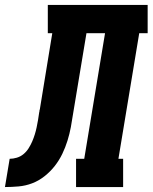

<svg xmlns="http://www.w3.org/2000/svg" viewBox="-76 -755 616 775"><path d="M-56 0 -37 -114Q-23 -114 -8 -118.5Q7 -123 19 -133Q31 -143 39.5 -156.5Q48 -170 54 -184Q60 -198 64.5 -212.5Q69 -227 72 -241.5Q75 -256 77.5 -270.5Q80 -285 82 -300Q82 -301 82 -301.5Q82 -302 83 -303V-307Q84 -309 84 -311Q84 -313 85 -315L135 -621H117V-735H520V-621H486L402 -114H421V0H231V-114H264L348 -621H273L219 -296Q215 -269 210 -242Q205 -215 196.5 -187.5Q188 -160 175.5 -134Q163 -108 145 -85Q127 -62 103.5 -43.5Q80 -25 53.5 -15Q27 -5 -1 -2.5Q-29 0 -56 0Z"/></svg>

Font: Iosevka Curly Slab HvObl
Style: Regular
Weight: 900
Italic angle: -9°
Monospace: yes
Designer: Belleve Invis
Foundry: Belleve Invis
Version: Version 11.1.0; ttfautohint (v1.8.3)